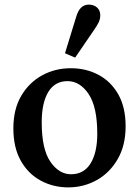

<svg xmlns="http://www.w3.org/2000/svg" viewBox="-20 -799 603 833"><path d="M276 14Q211 14 156.5 -15.5Q102 -45 70 -102Q38 -159 38 -242Q38 -325 72 -383Q106 -441 162.5 -472Q219 -503 287 -503Q354 -503 408 -474Q462 -445 493.5 -389Q525 -333 525 -251Q525 -168 490.5 -108.5Q456 -49 399.5 -17.5Q343 14 276 14ZM288 -43Q344 -43 373 -90Q402 -137 402 -219Q402 -335 364.5 -391Q327 -447 273 -447Q218 -447 189.5 -400Q161 -353 161 -268Q161 -152 198.5 -97.5Q236 -43 288 -43ZM262 -568 309 -721Q318 -753 332 -766Q346 -779 365 -779Q387 -779 401 -766.5Q415 -754 415 -733Q415 -717 408.5 -703Q402 -689 388 -669L306 -549Z"/></svg>

Font: Source Serif 4 SmText Semibold
Style: Regular
Weight: 600
Designer: Frank Grießhammer
Foundry: Adobe
Version: Version 4.005;hotconv 1.1.0;makeotfexe 2.6.0